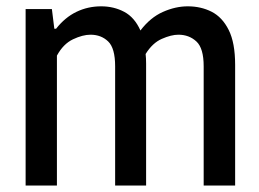

<svg xmlns="http://www.w3.org/2000/svg" viewBox="-20 -572 800 592"><path d="M59 0V-544H140L147.5 -483.5H153Q180.5 -518.5 215.8 -535.5Q251 -552.5 292 -552.5Q331 -552.5 363 -535.5Q395 -518.5 413 -478Q443.5 -518 482.2 -535.2Q521 -552.5 559 -552.5Q599.5 -552.5 632.5 -535.8Q665.5 -519 685.2 -479.5Q705 -440 705 -372V0H608V-367.5Q608 -423.5 585.5 -444.2Q563 -465 530 -465Q508 -465 479 -452.2Q450 -439.5 429 -405.5Q430.5 -392 430.5 -376.5V0H335V-367.5Q335 -423.5 313.5 -444.2Q292 -465 259 -465Q235 -465 205 -450.8Q175 -436.5 155.5 -400.5V0Z"/></svg>

Font: Encode Sans Cnd Md
Style: Regular
Weight: 500
Width: 3
Designer: Multiple Designers
Foundry: Impallari Type
Version: Version 3.002; ttfautohint (v1.8.3) -l 8 -r 50 -G 200 -x 14 